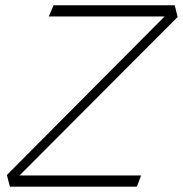

<svg xmlns="http://www.w3.org/2000/svg" viewBox="-20 -701 687 721"><path d="M17.1 0H494.1L509.8 -42H53.2L647 -637.2L636.2 -681.2H181.2L163.1 -639.2H598.1L5.9 -43.9Z"/></svg>

Font: Comic Neue Angular Light Italic
Style: Regular
Weight: 300
Italic angle: -12°
Designer: Craig Rozynski
Foundry: Craig Rozynski
Version: Version 2.003